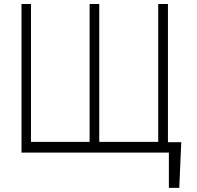

<svg xmlns="http://www.w3.org/2000/svg" viewBox="-20 -747 963 940"><path d="M867.5 -50.8 857.6 172.9H806.8V0H85.2V-727.3H131.7V-52.6H418.7V-727.3H465.9V-52.6H754.6V-727.3H802.2V-50.8Z"/></svg>

Font: Inter UI Extra Light
Style: Regular
Weight: 200
Designer: Rasmus Andersson
Foundry: rsms
Version: 3.2;8d6f07862